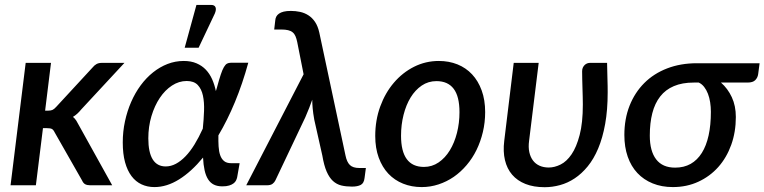

<svg xmlns="http://www.w3.org/2000/svg" viewBox="-20 -772 3185 800"><path d="M24 0ZM192.5 -510 168 -311H181.5Q191.5 -311 198.5 -314Q205.5 -317 214 -326.5L365 -490Q373 -500 382 -505Q391 -510 404 -510H498.5L318.5 -316Q302.5 -296 284 -285Q292.5 -278 298 -269.2Q303.5 -260.5 309 -249.5L447.5 0H356Q343.5 0 335.2 -4.2Q327 -8.5 322 -20L208 -220Q202.5 -231.5 196 -234.8Q189.5 -238 175.5 -238H159L129.5 0H24L87 -510Z M491.5 0ZM968 -32.5Q966.5 -26 963.2 -19.5Q960 -13 953 -7.8Q946 -2.5 934.8 1Q923.5 4.5 906.5 4.5Q885.5 4.5 871 -2.8Q856.5 -10 847 -25Q837.5 -40 832.5 -62.5Q827.5 -85 826 -115.5Q777.5 -56.5 726.2 -24.5Q675 7.5 623.5 7.5Q594 7.5 569.8 -3.8Q545.5 -15 528 -38.2Q510.5 -61.5 501 -96.2Q491.5 -131 491.5 -178.5Q491.5 -224 500.8 -266.8Q510 -309.5 526.5 -347.2Q543 -385 566.2 -416.5Q589.5 -448 617.8 -470.5Q646 -493 678.2 -505.5Q710.5 -518 745.5 -518Q776 -518 798.8 -508.2Q821.5 -498.5 837.5 -481.8Q853.5 -465 863.8 -442Q874 -419 879.5 -392.5L884 -407.5Q893 -441 899.8 -461.2Q906.5 -481.5 913 -492.5Q919.5 -503.5 926.2 -507Q933 -510.5 941.5 -510.5H1014.5Q990.5 -423 959 -347Q927.5 -271 890 -208Q889.5 -183 890.8 -162Q892 -141 897.5 -125.2Q903 -109.5 913.8 -100.8Q924.5 -92 943.5 -92H978.5ZM670.5 -78.5Q692 -78.5 712.8 -89.5Q733.5 -100.5 753 -120.8Q772.5 -141 790.5 -170.2Q808.5 -199.5 825 -236Q829 -274.5 830.2 -310.2Q831.5 -346 825.5 -373.8Q819.5 -401.5 803.8 -418Q788 -434.5 758 -434.5Q725.5 -434.5 696.5 -415.5Q667.5 -396.5 645.8 -364Q624 -331.5 611 -288Q598 -244.5 598 -195.5Q598 -137.5 616.2 -108Q634.5 -78.5 670.5 -78.5ZM749.5 -573 798.5 -751.5H859.5Q874 -751.5 878 -741.8Q882 -732 875 -715.5L807.5 -573Z M1245 -462.5 1218.5 -596.5Q1215.5 -611 1211.2 -621Q1207 -631 1199.5 -637.2Q1192 -643.5 1180.5 -646.2Q1169 -649 1152.5 -649H1122.5L1127 -687.5Q1127.5 -695.5 1131.2 -702.8Q1135 -710 1142.5 -715.2Q1150 -720.5 1162 -723.5Q1174 -726.5 1192 -726.5Q1211.5 -726.5 1230.2 -722.5Q1249 -718.5 1265 -708.2Q1281 -698 1292.8 -680.5Q1304.5 -663 1310.5 -636L1419.5 -124.5Q1425 -97 1437.8 -84.5Q1450.5 -72 1477.5 -72H1504.5L1499 -30.5Q1496.5 -8.5 1483 -1.5Q1469.5 5.5 1446.5 5.5Q1422 5.5 1402.2 0.8Q1382.5 -4 1367.2 -18Q1352 -32 1341 -57.2Q1330 -82.5 1323 -124L1289.5 -273Q1284.5 -301 1282.8 -320.8Q1281 -340.5 1281 -356.5Q1270 -324.5 1252 -283L1127.5 -20.5Q1123.5 -12 1115.5 -6Q1107.5 0 1092 0H1006Z M1746.5 -76.5Q1780 -76.5 1807.5 -95.2Q1835 -114 1854.2 -145.5Q1873.5 -177 1884 -218.2Q1894.5 -259.5 1894.5 -304.5Q1894.5 -370.5 1870.2 -402.2Q1846 -434 1798.5 -434Q1764.5 -434 1737.2 -415.5Q1710 -397 1691 -366Q1672 -335 1661.5 -293.5Q1651 -252 1651 -206.5Q1651 -76.5 1746.5 -76.5ZM1737 7.5Q1695 7.5 1659.5 -6.8Q1624 -21 1598.2 -48.2Q1572.5 -75.5 1558 -115.2Q1543.5 -155 1543.5 -205.5Q1543.5 -271 1564.2 -328Q1585 -385 1621 -427.2Q1657 -469.5 1705.2 -493.8Q1753.5 -518 1808.5 -518Q1850.5 -518 1886 -503.8Q1921.5 -489.5 1947 -462.2Q1972.5 -435 1987 -395.2Q2001.5 -355.5 2001.5 -305Q2001.5 -262 1992 -222Q1982.5 -182 1965.5 -147.2Q1948.5 -112.5 1924.2 -84Q1900 -55.5 1870.8 -35.2Q1841.5 -15 1807.5 -3.8Q1773.5 7.5 1737 7.5Z M2224.5 -510 2184.5 -185Q2181 -158.5 2185.5 -138Q2190 -117.5 2200.8 -103.2Q2211.5 -89 2228.2 -81.5Q2245 -74 2266.5 -74Q2290.5 -74 2315.8 -86.5Q2341 -99 2361.5 -129Q2382 -159 2395.2 -209.5Q2408.5 -260 2408.5 -336.5Q2408.5 -351 2408 -368.5Q2407.5 -386 2407 -404.2Q2406.5 -422.5 2406 -440.8Q2405.5 -459 2405.5 -475Q2405.5 -484.5 2408.8 -491Q2412 -497.5 2416.8 -501.8Q2421.5 -506 2427 -508Q2432.5 -510 2438 -510H2509.5Q2510 -496.5 2510.2 -479.5Q2510.5 -462.5 2511 -445.5Q2511.5 -428.5 2511.8 -413.2Q2512 -398 2512 -387.5Q2512 -313.5 2501.5 -255.5Q2491 -197.5 2472.5 -153.5Q2454 -109.5 2428.8 -78.8Q2403.5 -48 2374.5 -28.8Q2345.5 -9.5 2313.5 -0.8Q2281.5 8 2249.5 8Q2203.5 8 2169.5 -5.5Q2135.5 -19 2114 -44Q2092.5 -69 2084 -104.8Q2075.5 -140.5 2081 -185L2120.5 -510Z M2984 -428Q3012.5 -403 3029.2 -367Q3046 -331 3046 -284.5Q3046 -222 3026.8 -168.5Q3007.5 -115 2972.8 -76Q2938 -37 2889.8 -14.8Q2841.5 7.5 2783.5 7.5Q2737 7.5 2699.5 -7.8Q2662 -23 2635.8 -51Q2609.5 -79 2595.5 -119.2Q2581.5 -159.5 2581.5 -209.5Q2581.5 -276.5 2603.2 -331.5Q2625 -386.5 2664.5 -426Q2704 -465.5 2759.8 -487Q2815.5 -508.5 2883.5 -508.5H3145L3139 -463Q3137 -448.5 3127 -438.2Q3117 -428 3095 -428ZM2942 -306Q2942 -326.5 2939 -345.8Q2936 -365 2929.8 -381.2Q2923.5 -397.5 2914 -409.8Q2904.5 -422 2891.5 -428H2871Q2822.5 -428 2787.8 -413.2Q2753 -398.5 2730.8 -370Q2708.5 -341.5 2698 -300.5Q2687.5 -259.5 2687.5 -207Q2687.5 -142.5 2714 -108Q2740.5 -73.5 2793 -73.5Q2830 -73.5 2857.8 -89.2Q2885.5 -105 2904.2 -134.8Q2923 -164.5 2932.5 -207.8Q2942 -251 2942 -306Z"/></svg>

Font: Lato Semibold
Style: Italic
Weight: 600
Italic angle: -7°
Designer: Lukasz Dziedzic
Foundry: tyPoland Lukasz Dziedzic
Version: Version 2.006; 2014-01-15